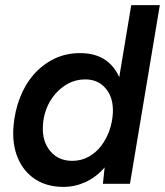

<svg xmlns="http://www.w3.org/2000/svg" viewBox="-20 -720 646 752"><path d="M383 0 393 -93 494 -700H606L489 0ZM228 12Q164 12 118 -18Q72 -48 49.5 -102Q27 -156 33 -227Q38 -285 58 -337Q78 -389 112 -428Q146 -467 192 -489.5Q238 -512 293 -512Q357 -512 397 -482Q437 -452 454 -399Q471 -346 465 -276Q461 -205 440.5 -151.5Q420 -98 387.5 -61.5Q355 -25 314 -6.5Q273 12 228 12ZM263 -90Q298 -90 327 -106Q356 -122 376.5 -149Q397 -176 408.5 -209Q420 -242 422 -277Q425 -336 395 -372.5Q365 -409 314 -409Q278 -409 248.5 -393.5Q219 -378 196.5 -352Q174 -326 161.5 -293Q149 -260 148 -225Q145 -166 177 -128Q209 -90 263 -90Z"/></svg>

Font: Figtree Light SemiBold
Style: Italic
Weight: 600
Italic angle: -9.5°
Version: Version 2.001;gftools[0.9.30]